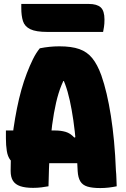

<svg xmlns="http://www.w3.org/2000/svg" viewBox="-20 -945 640 974"><path d="M10 -283H261Q289 -283 313 -276Q337 -269 357 -247L419 -272V-117H69Q45 -117 32 -134Q19 -151 14.5 -179.5Q10 -208 10 -243ZM226 0Q210 3 190 5.5Q170 8 148 8Q108 8 83 -0.5Q58 -9 46 -27.5Q34 -46 34 -78Q34 -132 37.5 -186.5Q41 -241 48.5 -293Q56 -345 66 -395Q76 -445 88.5 -489.5Q101 -534 116 -573Q131 -612 147 -644.5Q163 -677 182 -700Q207 -705 231.5 -707.5Q256 -710 281 -710Q343 -710 382.5 -696Q422 -682 448 -650Q474 -618 494 -563Q509 -520 521 -469Q533 -418 542.5 -357.5Q552 -297 558.5 -228Q565 -159 568 -80Q570 -61 570.5 -41Q571 -21 572 0Q553 4 532 6.5Q511 9 489 9Q448 9 423.5 1.5Q399 -6 387.5 -25Q376 -44 374 -77Q371 -151 365.5 -215.5Q360 -280 352 -335Q344 -390 334 -435.5Q324 -481 310.5 -517.5Q297 -554 280 -582L340 -534H265L328 -581Q308 -552 292 -513Q276 -474 264.5 -424Q253 -374 244.5 -311Q236 -248 232 -170.5Q228 -93 226 0ZM88 -925H430Q472 -925 491 -907.5Q510 -890 510 -846Q510 -823 507.5 -808.5Q505 -794 503 -783H221Q162 -783 133.5 -797Q105 -811 96.5 -838Q88 -865 88 -904Q88 -909 88 -915Q88 -921 88 -925Z"/></svg>

Font: Recursive Monospace Casual Black
Style: Regular
Weight: 900
Version: Version 1.047